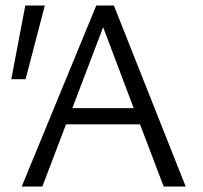

<svg xmlns="http://www.w3.org/2000/svg" viewBox="-20 -678 737 698"><path d="M489 -226H220L134 0H59L330 -658H394L655 0H575ZM21 -390 72 -658H143L73 -390ZM466 -285 355 -579 243 -285Z"/></svg>

Font: LXGW Bright TC
Style: Regular
Weight: 400
Designer: Christian Thalmann (Catharsis Fonts)
Foundry: LXGW / Christian Thalmann (Catharsis Fonts) / Fontworks Inc.
Version: Version 5.501